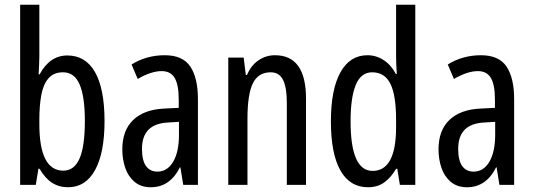

<svg xmlns="http://www.w3.org/2000/svg" viewBox="-20 -780 2252 810"><path d="M146 -543Q146 -527 145 -508Q144 -489 143 -466H147Q190 -546 264 -546Q341 -546 381 -475.5Q421 -405 421 -269Q421 -135 381 -62.5Q341 10 267 10Q229 10 199.5 -9Q170 -28 147 -68H142L131 0H65V-760H146ZM246 -475Q206 -475 184 -449Q162 -423 154 -378Q146 -333 146 -276V-257Q146 -60 247 -60Q293 -60 315.5 -111Q338 -162 338 -270Q338 -372 316 -423.5Q294 -475 246 -475Z M675 -547Q751 -547 783 -499Q815 -451 815 -362V0H753L741 -74H739Q697 10 616 10Q575 10 548 -12.5Q521 -35 508.5 -71.5Q496 -108 496 -150Q496 -230 542 -274Q588 -318 673 -322L734 -325V-360Q734 -422 717 -451Q700 -480 662 -480Q618 -480 561 -447L535 -508Q598 -547 675 -547ZM687 -263Q579 -257 579 -152Q579 -103 596 -79.5Q613 -56 644 -56Q686 -56 710.5 -97.5Q735 -139 735 -212V-266Z M1140 -547Q1271 -547 1271 -364V0H1190V-348Q1190 -411 1174 -443Q1158 -475 1122 -475Q1070 -475 1047 -429Q1024 -383 1024 -279V0H943V-537H1008L1017 -464H1022Q1039 -504 1070.5 -525.5Q1102 -547 1140 -547Z M1533 10Q1456 10 1416 -61Q1376 -132 1376 -268Q1376 -402 1416 -474.5Q1456 -547 1530 -547Q1567 -547 1598.5 -526.5Q1630 -506 1650 -468H1654Q1651 -513 1651 -542V-760H1732V0H1667L1656 -68H1651Q1629 -30 1600.5 -10Q1572 10 1533 10ZM1552 -59Q1651 -59 1651 -244V-274Q1651 -378 1627 -426.5Q1603 -475 1550 -475Q1503 -475 1481 -422Q1459 -369 1459 -268Q1459 -59 1552 -59Z M2009 -547Q2085 -547 2117 -499Q2149 -451 2149 -362V0H2087L2075 -74H2073Q2031 10 1950 10Q1909 10 1882 -12.5Q1855 -35 1842.5 -71.5Q1830 -108 1830 -150Q1830 -230 1876 -274Q1922 -318 2007 -322L2068 -325V-360Q2068 -422 2051 -451Q2034 -480 1996 -480Q1952 -480 1895 -447L1869 -508Q1932 -547 2009 -547ZM2021 -263Q1913 -257 1913 -152Q1913 -103 1930 -79.5Q1947 -56 1978 -56Q2020 -56 2044.5 -97.5Q2069 -139 2069 -212V-266Z"/></svg>

Font: Noto Sans Khmer UI ExtraCondensed
Style: Regular
Weight: 400
Width: 2
Designer: Danh Hong and the Monotype Design Team
Foundry: Monotype Imaging Inc.
Version: Version 2.002; ttfautohint (v1.8.4.7-5d5b)